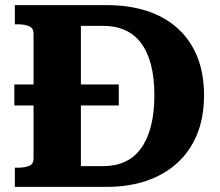

<svg xmlns="http://www.w3.org/2000/svg" viewBox="-20 -730 860 750"><path d="M36 -400H444V-318H36ZM38 -635V-710H397Q482 -710 551.5 -688Q621 -666 671.5 -621.5Q722 -577 749.5 -511Q777 -445 777 -358Q777 -271 749.5 -204.5Q722 -138 671.5 -92.5Q621 -47 551.5 -23.5Q482 0 397 0H38V-75H50Q76 -75 93.5 -82Q111 -89 111 -111V-599Q111 -620 93.5 -627.5Q76 -635 50 -635ZM383 -629H296V-81H383Q431 -81 468 -98Q505 -115 530.5 -150Q556 -185 569.5 -237Q583 -289 583 -358Q583 -427 569.5 -478Q556 -529 530.5 -562.5Q505 -596 468 -612.5Q431 -629 383 -629Z"/></svg>

Font: Roboto Serif 20pt
Style: Bold
Weight: 700
Version: Version 1.008